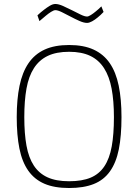

<svg xmlns="http://www.w3.org/2000/svg" viewBox="-20 -935 696 964"><path d="M327 -25Q392 -25 435 -43Q478 -61 504 -100Q530 -139 541 -200Q552 -261 552 -347Q552 -428 540.5 -489.5Q529 -551 502.5 -592.5Q476 -634 433 -654.5Q390 -675 327 -675Q263 -675 220 -654.5Q177 -634 150.5 -593Q124 -552 113 -490.5Q102 -429 102 -347Q102 -264 113 -203.5Q124 -143 150 -103.5Q176 -64 219 -44.5Q262 -25 327 -25ZM327 9Q253 9 203 -12.5Q153 -34 122 -78Q91 -122 77.5 -189Q64 -256 64 -347Q64 -436 78 -504Q92 -572 123 -617.5Q154 -663 204 -686Q254 -709 327 -709Q400 -709 450 -686Q500 -663 531 -618Q562 -573 576 -505Q590 -437 590 -347Q590 -252 576.5 -185Q563 -118 532 -74.5Q501 -31 450.5 -11Q400 9 327 9ZM500 -875Q485 -859 470 -847Q457 -836 442.5 -828Q428 -820 417 -820Q401 -820 378.5 -830Q356 -840 333.5 -852Q311 -864 290.5 -874Q270 -884 258 -884Q250 -884 236.5 -875.5Q223 -867 210 -856Q195 -844 178 -829L168 -858Q185 -874 201 -886Q215 -897 230 -906Q245 -915 258 -915Q274 -915 296.5 -905Q319 -895 341.5 -883.5Q364 -872 384.5 -862Q405 -852 417 -852Q424 -852 436 -859.5Q448 -867 460 -877Q474 -888 489 -903Z"/></svg>

Font: Panefresco 1wt
Style: Regular
Weight: 250
Version: Version 1.000